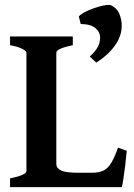

<svg xmlns="http://www.w3.org/2000/svg" viewBox="-20 -764 549 784"><path d="M497.6 -148.4Q495.1 -120.6 491.5 -89.6Q487.8 -58.6 483.9 -34.2Q480 -9.8 477.5 0H21V-35.6Q87.9 -49.3 87.9 -65.4V-549.3Q87.9 -555.2 72 -564Q56.2 -572.8 21 -579.6V-615.2H277.3V-579.6Q210 -565.4 210 -549.3V-94.7Q210 -77.6 228.8 -68.1Q247.6 -58.6 300.8 -58.6H356Q386.2 -58.6 404.3 -68.4Q422.4 -78.1 435.3 -100.6Q448.2 -123 461.9 -161.1ZM477.1 -657.7Q476.6 -615.7 448.5 -576.9Q420.4 -538.1 373 -508.3L346.7 -533.2Q367.2 -551.8 377.7 -569.3Q388.2 -586.9 388.7 -609.4Q389.2 -632.8 369.9 -649.2Q350.6 -665.5 309.6 -666L301.8 -697.3Q314 -709.5 338.4 -720.5Q362.8 -731.4 388.7 -738.3Q414.6 -745.1 430.2 -743.7Q457 -732.4 467.3 -707.5Q477.5 -682.6 477.1 -657.7Z"/></svg>

Font: Gentium Plus
Style: Bold
Weight: 700
Designer: Victor Gaultney, Annie Olsen, Iska Routamaa, Becca Hirsbrunner
Foundry: SIL International
Version: Version 6.101